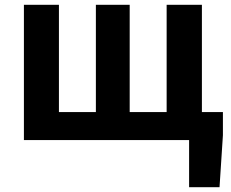

<svg xmlns="http://www.w3.org/2000/svg" viewBox="-20 -580 957 795"><path d="M79 0H763V195H889L903 -20V-116H816V-560H670V-116H517V-560H377V-116H224V-560H79Z"/></svg>

Font: Source Han Sans KR
Style: Bold
Weight: 700
Designer: Ryoko NISHIZUKA 西塚涼子 (kana, bopomofo & ideographs); Paul D. Hunt (Latin, Greek & Cyrillic); Sandoll Communications 산돌커뮤니
Foundry: Adobe
Version: Version 2.004;hotconv 1.0.118;makeotfexe 2.5.65603